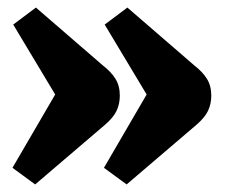

<svg xmlns="http://www.w3.org/2000/svg" viewBox="-20 -519 609 508"><path d="M73 -31 13 -75 126 -269 15 -454 75 -499 252 -346Q274 -329 285.5 -310.5Q297 -292 297 -266Q297 -244 288.5 -226Q280 -208 258 -189ZM315 -31 255 -75 368 -269 257 -454 317 -499 494 -346Q516 -329 527.5 -310.5Q539 -292 539 -266Q539 -244 530.5 -226Q522 -208 500 -189Z"/></svg>

Font: Literata 18pt ExtraBold
Style: Regular
Weight: 800
Designer: Latin by Veronika Burian and Jose Scaglione. Greek by Irene Vlachou. Cyrillic by Vera Evstafieva.
Foundry: TypeTogether
Version: Version 3.103;gftools[0.9.29]